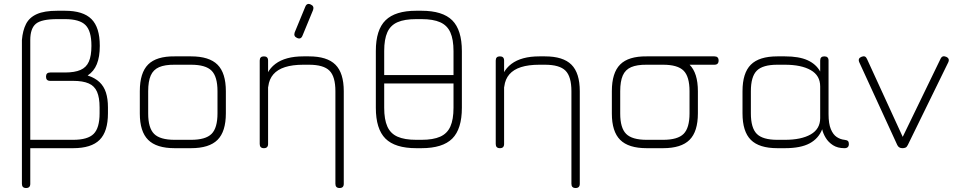

<svg xmlns="http://www.w3.org/2000/svg" viewBox="-20 -744 4804 964"><path d="M90 179V-543Q94 -591 110.8 -623.8Q127.5 -656.5 165 -673.2Q202.5 -690 268 -690H306Q397.5 -690 439.2 -648.2Q481 -606.5 481 -515V-513Q481 -458.5 466.2 -422Q451.5 -385.5 420 -365Q457 -353 479.5 -331.8Q502 -310.5 512 -279Q522 -247.5 522 -205V-175Q522 -83.5 480.2 -41.8Q438.5 0 347 0H132V179Q132 200 111 200Q90 200 90 179ZM132 -42H347Q420.5 -42 450.2 -71.8Q480 -101.5 480 -175V-205Q480 -254 467.2 -283.2Q454.5 -312.5 425.2 -325.2Q396 -338 347 -338H232Q211 -338 211 -359Q211 -380 232 -380H306Q355 -380 384.2 -392.8Q413.5 -405.5 426.2 -434.8Q439 -464 439 -513V-515Q439 -588.5 409.2 -618.2Q379.5 -648 306 -648H268Q188 -648 160 -624.5Q132 -601 132 -543Z M857 0Q765.5 0 723.8 -41.8Q682 -83.5 682 -174V-286Q682 -378.5 723.8 -420.2Q765.5 -462 857 -461H939Q1030.5 -461 1072.2 -419.2Q1114 -377.5 1114 -286V-175Q1114 -83.5 1072.2 -41.8Q1030.5 0 939 0ZM724 -174Q724 -101.5 753.8 -71.8Q783.5 -42 857 -42H939Q1012.5 -42 1042.2 -71.8Q1072 -101.5 1072 -175V-286Q1072 -359.5 1042.2 -389.2Q1012.5 -419 939 -419H857Q808 -419.5 778.8 -406.8Q749.5 -394 736.8 -364.8Q724 -335.5 724 -286Z M1471.5 -553.5Q1453 -561.5 1459.5 -581L1512.5 -709.5Q1520.5 -730.5 1540 -721.5Q1558.5 -713.5 1552 -694L1499 -565.5Q1491 -544.5 1471.5 -553.5ZM1706 179Q1706 200 1685 200Q1664 200 1664 179V-286Q1664 -359.5 1634.2 -389.2Q1604.5 -419 1531 -419H1503Q1448.5 -419 1411 -407Q1373.5 -395 1352.5 -370.8Q1331.5 -346.5 1327 -310Q1325.5 -290 1306 -290Q1305 -290 1305 -312Q1312 -385 1362.5 -423Q1413 -461 1503 -461H1531Q1622.5 -461 1664.2 -419.2Q1706 -377.5 1706 -286ZM1326 -21Q1326 0 1305 0Q1284 0 1284 -21V-440Q1284 -461 1305 -461Q1326 -461 1326 -440Z M2070 0Q1963.5 0 1915.2 -48.2Q1867 -96.5 1867 -203V-488Q1867 -594.5 1915.8 -642.2Q1964.5 -690 2070 -690H2096Q2202.5 -690 2250.8 -641.8Q2299 -593.5 2299 -487V-203Q2299 -96.5 2250.8 -48.2Q2202.5 0 2096 0ZM2070 -42H2096Q2155 -42 2190.2 -57.8Q2225.5 -73.5 2241.2 -108.8Q2257 -144 2257 -203V-487Q2257 -546 2241.2 -581.2Q2225.5 -616.5 2190.2 -632.2Q2155 -648 2096 -648H2070Q2011 -648 1975.8 -632.5Q1940.5 -617 1924.8 -582Q1909 -547 1909 -488V-203Q1909 -144 1924.8 -108.8Q1940.5 -73.5 1975.8 -57.8Q2011 -42 2070 -42ZM1904 -325V-367H2272V-325Z M2891 179Q2891 200 2870 200Q2849 200 2849 179V-286Q2849 -359.5 2819.2 -389.2Q2789.5 -419 2716 -419H2688Q2633.5 -419 2596 -407Q2558.5 -395 2537.5 -370.8Q2516.5 -346.5 2512 -310Q2510.5 -290 2491 -290Q2490 -290 2490 -312Q2497 -385 2547.5 -423Q2598 -461 2688 -461H2716Q2807.5 -461 2849.2 -419.2Q2891 -377.5 2891 -286ZM2511 -21Q2511 0 2490 0Q2469 0 2469 -21V-440Q2469 -461 2490 -461Q2511 -461 2511 -440Z M3273 -419Q3252 -419 3252 -440Q3252 -461 3273 -461H3567Q3588 -461 3588 -440Q3588 -419 3567 -419ZM3227 0Q3135.5 0 3093.8 -41.8Q3052 -83.5 3052 -174V-286Q3052 -378.5 3093.8 -420.2Q3135.5 -462 3227 -461H3309Q3400.5 -461 3442.2 -419.2Q3484 -377.5 3484 -286V-175Q3484 -83.5 3442.2 -41.8Q3400.5 0 3309 0ZM3094 -174Q3094 -101.5 3123.8 -71.8Q3153.5 -42 3227 -42H3309Q3382.5 -42 3412.2 -71.8Q3442 -101.5 3442 -175V-286Q3442 -359.5 3412.2 -389.2Q3382.5 -419 3309 -419H3227Q3178 -419.5 3148.8 -406.8Q3119.5 -394 3106.8 -364.8Q3094 -335.5 3094 -286Z M3708 -175V-286Q3708 -377.5 3749.8 -419.2Q3791.5 -461 3883 -461H3921Q3991.5 -461 4034.2 -441.8Q4077 -422.5 4098 -385V-440Q4098 -461 4119 -461Q4140 -461 4140 -440V-171Q4140 -123 4151.5 -95.5Q4163 -68 4181.2 -56Q4199.5 -44 4220 -42Q4233 -40.5 4237.5 -35.8Q4242 -31 4242 -21Q4242 0 4220 0Q4185.5 0 4162.2 -15Q4139 -30 4125.8 -52Q4112.5 -74 4108 -95Q4090 -48.5 4045 -24.2Q4000 0 3921 0H3883Q3791.5 0 3749.8 -41.8Q3708 -83.5 3708 -175ZM3750 -175Q3750 -101.5 3779.8 -71.8Q3809.5 -42 3883 -42H3921Q4003 -42 4050.5 -69.2Q4098 -96.5 4098 -151V-310Q4098 -365 4050.5 -392Q4003 -419 3921 -419H3883Q3809.5 -419 3779.8 -389.2Q3750 -359.5 3750 -286Z M4538 -16Q4533 -5.5 4526.2 -2.8Q4519.5 0 4511 0Q4492.5 0 4485 -16L4294 -432Q4286 -451.5 4306 -459Q4325 -467 4333 -448L4527 -25H4497L4702 -448Q4706.5 -458 4713.5 -460.5Q4720.5 -463 4730 -459Q4750 -450.5 4741 -431Z"/></svg>

Font: Jura Light Light
Style: Regular
Weight: 300
Version: Version 5.106